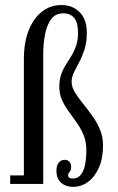

<svg xmlns="http://www.w3.org/2000/svg" viewBox="-20 -732 470 764"><path d="M270 11.5Q242 11.5 223.2 -4.8Q204.5 -21 204.5 -53Q204.5 -73 213.5 -84.5Q222.5 -96 237 -96Q249.5 -96 256.2 -88.5Q263 -81 263 -66.5Q263 -57.5 260 -52.5Q257 -47.5 254 -44Q251 -40.5 251 -35Q251 -29 254.8 -25.2Q258.5 -21.5 269 -21.5Q288 -21.5 300 -34.8Q312 -48 317.8 -73.5Q323.5 -99 323.5 -135Q323.5 -168 312.8 -194.2Q302 -220.5 286 -243.2Q270 -266 253.8 -288Q237.5 -310 226.8 -334Q216 -358 216 -387.5Q216 -415 223.5 -436Q231 -457 242.2 -474.5Q253.5 -492 264.5 -510.2Q275.5 -528.5 283 -550.5Q290.5 -572.5 290.5 -601.5Q290.5 -642 275.2 -660.5Q260 -679 231.5 -679Q201 -679 183.8 -656Q166.5 -633 159.2 -595.2Q152 -557.5 152 -514.5V0H20.5V-34H75V-496.5Q75 -562.5 94 -610.8Q113 -659 146.8 -685.5Q180.5 -712 224.5 -712Q268.5 -712 297 -683.5Q325.5 -655 325.5 -602Q325.5 -564.5 316.5 -536.2Q307.5 -508 295.5 -485.5Q283.5 -463 274.2 -444Q265 -425 265 -407Q265 -386 277.8 -365Q290.5 -344 309 -321.2Q327.5 -298.5 346 -273Q364.5 -247.5 377.2 -218Q390 -188.5 390 -153.5Q390 -102 373.5 -64.8Q357 -27.5 330 -8Q303 11.5 270 11.5Z"/></svg>

Font: Imbue Thin 10pt
Style: Regular
Weight: 400
Version: Version 1.102